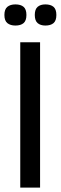

<svg xmlns="http://www.w3.org/2000/svg" viewBox="-23 -852 276 872"><path d="M69 0V-660H159V0ZM183 -736Q161 -736 148 -747Q135 -758 135 -784Q135 -810 148 -821Q161 -832 183 -832Q207 -832 220 -821Q233 -810 233 -784Q233 -758 220 -747Q207 -736 183 -736ZM47 -736Q24 -736 10.5 -747Q-3 -758 -3 -784Q-3 -810 10.5 -821Q24 -832 47 -832Q71 -832 84 -821Q97 -810 97 -784Q97 -758 84 -747Q71 -736 47 -736Z"/></svg>

Font: Bricolage Grotesque 10pt Condensed
Style: Regular
Weight: 400
Width: 3
Designer: Mathieu Triay
Foundry: Atelier Triay
Version: Version 1.000; ttfautohint (v1.8.4.7-5d5b);gftools[0.9.29]